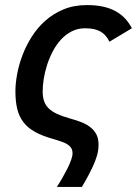

<svg xmlns="http://www.w3.org/2000/svg" viewBox="-20 -547 542 760"><path d="M304.2 192.9H205.1Q216.8 174.8 227.8 155.5Q238.8 136.2 247.6 118.7Q256.3 101.1 261.7 85.7Q267.1 70.3 267.1 60.1Q267.1 47.4 261.7 38.8Q256.3 30.3 246.1 23.9Q235.8 17.6 221.7 12.9Q207.5 8.3 189.9 2.9Q147.5 -8.8 118.9 -24.7Q90.3 -40.5 73 -63Q55.7 -85.4 48.3 -115.5Q41 -145.5 41 -186Q41 -215.3 47.6 -252.2Q54.2 -289.1 68.4 -326.9Q82.5 -364.7 105 -400.6Q127.4 -436.5 158.9 -464.6Q190.4 -492.7 231.4 -509.8Q272.5 -526.9 324.2 -526.9Q392.1 -526.9 435.3 -503.9Q478.5 -481 502 -435.1L413.1 -381.8Q400.4 -409.2 377.9 -422.1Q355.5 -435.1 316.9 -435.1Q288.1 -435.1 264.4 -423.1Q240.7 -411.1 221.9 -390.9Q203.1 -370.6 189.5 -344.7Q175.8 -318.8 166.7 -291Q157.7 -263.2 153.3 -235.6Q148.9 -208 148.9 -185.1Q148.9 -164.1 154.1 -147.9Q159.2 -131.8 171.6 -119.1Q184.1 -106.4 204.8 -96.7Q225.6 -86.9 256.8 -78.1Q277.8 -72.3 298.1 -64.9Q318.4 -57.6 334.5 -45.9Q350.6 -34.2 360.4 -17.1Q370.1 0 370.1 25.9Q370.1 47.9 363.8 69.3Q357.4 90.8 347.2 112.8Q339.8 128.4 332.3 142.8Q324.7 157.2 318.4 168.5Q311 181.6 304.2 192.9Z"/></svg>

Font: Clear Sans Medium
Style: Italic
Weight: 500
Italic angle: -12°
Foundry: Intel Corporation
Version: Version 1.00